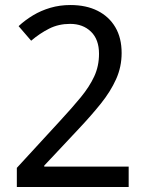

<svg xmlns="http://www.w3.org/2000/svg" viewBox="-20 -744 591 764"><path d="M47 -76 218 -262Q267 -315 301.5 -357Q336 -399 355 -440Q374 -481 374 -530Q374 -587 342 -618Q310 -649 259 -649Q213 -649 175.5 -630Q138 -611 104 -582L54 -640Q80 -664 111.5 -683Q143 -702 180.5 -713Q218 -724 260 -724Q323 -724 368.5 -701Q414 -678 439 -635.5Q464 -593 464 -533Q464 -478 442 -429Q420 -380 381.5 -332Q343 -284 293 -231L156 -85V-81H492V0H47Z"/></svg>

Font: loriya85
Style: Book
Weight: 400
Designer: Jelle Bosma - Monotype Design Team
Foundry: Monotype Imaging Inc.
Version: Version 2.003